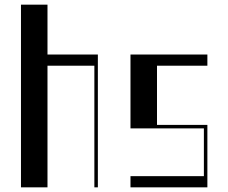

<svg xmlns="http://www.w3.org/2000/svg" viewBox="-20 -804 980 824"><path d="M70 -784H183.8V-570H400V0H385V-522H183.8V0H70Z M540 -48H855V-253H540V-570H870V-522H653.8V-268H870V0H540Z"/></svg>

Font: Facade Sud
Style: Regular
Weight: 100
Designer: Éléonore Fines
Foundry: Velvetyne Type Foundry
Version: Version 1.001;Glyphs 3.2 (3202)